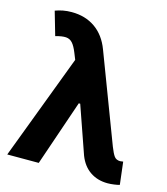

<svg xmlns="http://www.w3.org/2000/svg" viewBox="-111 -823 797 918"><g transform="rotate(15 287.0 -364.0)"><path d="M506.4 9Q457 8.8 420.4 -16Q383.7 -40.8 364.8 -89.1L272.7 -352.9L212.7 -502.1L192.4 -552.7Q180.3 -583.2 167.3 -597.8Q154.4 -612.3 135.1 -613.7Q115.7 -615 83.4 -605.9L49.6 -722.9Q68 -729.7 87.7 -733.5Q107.5 -737.3 130.5 -737.3Q198.2 -737.3 247.2 -703.1Q296.1 -668.9 320.5 -603.9L486.7 -166Q498.8 -135.1 508.6 -121.9Q518.4 -108.8 537.9 -108.6Q546.4 -109 552.7 -110.5L566 1.2Q556.1 4.3 538.8 6.6Q521.6 9 506.4 9ZM8.4 0 224.8 -572.9 319.3 -324.6H275.4L164.3 0Z"/></g></svg>

Font: Inter Tight
Style: Regular
Weight: 400
Designer: Rasmus Andersson
Foundry: rsms
Version: Version 3.002